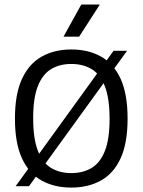

<svg xmlns="http://www.w3.org/2000/svg" viewBox="-20 -821 630 848"><path d="M108 1.5H49L481.5 -596.5H541ZM295 7.5Q220 7.5 164 -23.5Q108 -54.5 77 -121.8Q46 -189 46 -297Q46 -405.5 77.2 -472.8Q108.5 -540 164.5 -571.2Q220.5 -602.5 295 -602.5Q370 -602.5 426 -571.2Q482 -540 512.8 -472.8Q543.5 -405.5 543.5 -297Q543.5 -189 512.8 -122Q482 -55 425.8 -23.8Q369.5 7.5 295 7.5ZM295 -56.5Q346.5 -56.5 384.5 -79.2Q422.5 -102 443.2 -154.2Q464 -206.5 464 -295.5Q464 -386.5 443.2 -439.8Q422.5 -493 384.5 -515.8Q346.5 -538.5 295 -538.5Q243.5 -538.5 205.8 -515.8Q168 -493 147.2 -440.8Q126.5 -388.5 126.5 -299.5Q126.5 -208.5 147.2 -155.2Q168 -102 205.8 -79.2Q243.5 -56.5 295 -56.5ZM260.5 -659 339 -801H421L329.5 -659Z"/></svg>

Font: Encode Sans SC SemiCondensed
Style: Regular
Weight: 400
Width: 4
Designer: Multiple Designers
Foundry: Impallari Type
Version: Version 3.002